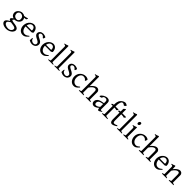

<svg xmlns="http://www.w3.org/2000/svg" viewBox="693 -3235 5957 5957"><g transform="rotate(45 3671.5 -256.5)"><path d="M336.9 -293Q336.9 -318.8 328.4 -342Q319.8 -365.2 303 -382.6Q286.1 -399.9 261 -409.9Q235.8 -419.9 203.1 -419.9Q190.9 -419.9 176 -413.6Q161.1 -407.2 147.9 -395Q134.8 -382.8 126 -364.3Q117.2 -345.7 117.2 -321.8Q117.2 -295.9 125.2 -272.7Q133.3 -249.5 149.7 -232.4Q166 -215.3 191.2 -205.3Q216.3 -195.3 251 -195.3Q265.1 -195.3 280.5 -201.4Q295.9 -207.5 308.3 -220Q320.8 -232.4 328.9 -250.5Q336.9 -268.6 336.9 -293ZM252.9 2Q234.4 0 218.8 -2.4Q203.1 -4.9 189.5 -7.8Q154.3 11.2 134 26.4Q113.8 41.5 103.5 53.5Q93.3 65.4 90.6 75.2Q87.9 85 87.9 92.8Q87.9 113.3 101.6 131.6Q115.2 149.9 138.2 163.3Q161.1 176.8 191.4 184.8Q221.7 192.9 254.9 192.9Q287.6 192.9 314.5 184.1Q341.3 175.3 360.4 159.9Q379.4 144.5 389.9 123.3Q400.4 102.1 400.4 76.7Q400.4 63 394 51.5Q387.7 40 371.1 30.8Q354.5 21.5 325.9 14.2Q297.4 6.8 252.9 2ZM405.3 -313Q405.3 -275.4 388.4 -244.4Q371.6 -213.4 344.2 -191.2Q316.9 -168.9 282.2 -156.5Q247.6 -144 211.9 -144H210Q186.5 -124.5 177.7 -111.6Q168.9 -98.6 168.9 -95.7Q168.9 -89.8 174.1 -84.2Q179.2 -78.6 193.1 -73.5Q207 -68.4 231.4 -63.2Q255.9 -58.1 293.9 -53.7Q347.2 -47.9 381.8 -36.1Q416.5 -24.4 437 -9Q457.5 6.3 465.6 23.9Q473.6 41.5 473.6 58.6Q473.6 85.4 463.4 109.6Q453.1 133.8 435.5 154.3Q418 174.8 394 191.4Q370.1 208 342.8 219.7Q315.4 231.4 286.1 237.8Q256.8 244.1 228 244.1Q205.1 244.1 180.7 241Q156.2 237.8 132.3 231Q108.4 224.1 87.2 213.6Q65.9 203.1 49.8 188.2Q33.7 173.3 24.2 154.5Q14.6 135.7 14.6 111.8Q14.6 99.1 19.3 85.2Q23.9 71.3 38.1 55.2Q52.2 39.1 77.6 20.5Q103 2 145 -20.5Q113.3 -31.7 101.1 -45.9Q88.9 -60.1 88.9 -74.7Q88.9 -78.6 91.3 -85.2Q93.8 -91.8 101.3 -101.3Q108.9 -110.8 122.8 -123Q136.7 -135.3 159.2 -150.9Q134.3 -157.7 114 -170.7Q93.8 -183.6 79.3 -201.9Q64.9 -220.2 56.9 -243.4Q48.8 -266.6 48.8 -293.9Q48.8 -329.6 64.9 -361.6Q81.1 -393.6 107.4 -417.2Q133.8 -440.9 167.5 -454.8Q201.2 -468.8 236.8 -468.8Q266.1 -468.8 291.7 -460.4Q317.4 -452.1 338.4 -437Q363.8 -439.5 384.3 -443.4Q404.8 -447.3 421.1 -451.7Q437.5 -456.1 450.2 -460.4Q462.9 -464.8 473.1 -468.8L482.9 -454.1Q477.1 -440.4 471.7 -429Q466.3 -417.5 455.1 -405.3Q436.5 -401.9 418.7 -399.9Q400.9 -397.9 378.4 -397Q391.1 -378.4 398.2 -357.4Q405.3 -336.4 405.3 -313Z M730 -417.5Q704.6 -417.5 683.3 -407.7Q662.1 -397.9 645.8 -380.1Q629.4 -362.3 618.4 -337.6Q607.4 -313 603 -283.2H812Q823.2 -283.2 826.9 -286.9Q830.6 -290.5 830.6 -300.8Q830.6 -314 826.9 -333.7Q823.2 -353.5 812.3 -372.3Q801.3 -391.1 781.5 -404.3Q761.7 -417.5 730 -417.5ZM910.6 -272Q901.9 -262.2 887.2 -253.9Q872.6 -245.6 856.9 -239.3H600.1Q600.6 -201.2 610.6 -166.7Q620.6 -132.3 639.4 -106.2Q658.2 -80.1 684.8 -64.5Q711.4 -48.8 744.6 -48.8Q759.8 -48.8 774.2 -50.8Q788.6 -52.7 805.2 -59.6Q821.8 -66.4 842 -79.6Q862.3 -92.8 889.6 -115.2Q896 -111.8 900.6 -105.5Q905.3 -99.1 907.7 -95.2Q875 -59.6 850.3 -37.8Q825.7 -16.1 804 -4.4Q782.2 7.3 761 11Q739.7 14.6 714.8 14.6Q677.2 14.6 643.3 -1.5Q609.4 -17.6 583.5 -47.1Q557.6 -76.7 542.2 -118.4Q526.9 -160.2 526.9 -211.9Q526.9 -244.6 534.2 -276.4Q541.5 -308.1 555.4 -336.4Q569.3 -364.7 589.4 -388.7Q609.4 -412.6 634.8 -430.2Q645.5 -437.5 658.9 -444.6Q672.4 -451.7 687 -457Q701.7 -462.4 716.1 -465.6Q730.5 -468.8 743.7 -468.8Q775.4 -468.8 800.3 -460Q825.2 -451.2 843.8 -436.3Q862.3 -421.4 875 -401.6Q887.7 -381.8 895.8 -359.9Q903.8 -337.9 907.2 -315.2Q910.6 -292.5 910.6 -272Z M1291.5 -138.2Q1291.5 -103.5 1281.7 -78.9Q1272 -54.2 1256.3 -37.1Q1240.7 -20 1221.7 -9.8Q1202.6 0.5 1184.1 5.9Q1165.5 11.2 1149.2 12.9Q1132.8 14.6 1123.5 14.6Q1100.1 14.6 1067.1 5.9Q1034.2 -2.9 1001.5 -21Q998 -22.5 996.8 -36.9Q995.6 -51.3 996.3 -70.1Q997.1 -88.9 999.3 -107.9Q1001.5 -127 1004.9 -138.2L1025.9 -132.8Q1026.9 -112.3 1036.6 -94.2Q1046.4 -76.2 1062.7 -63Q1079.1 -49.8 1100.8 -42Q1122.6 -34.2 1147.9 -34.2Q1165.5 -34.2 1180.2 -39.8Q1194.8 -45.4 1205.6 -55.4Q1216.3 -65.4 1222.2 -79.6Q1228 -93.8 1228 -110.8Q1228 -130.4 1217.5 -145.5Q1207 -160.6 1189.9 -173.1Q1172.9 -185.5 1151.1 -196.5Q1129.4 -207.5 1106.9 -219.2Q1086.4 -229.5 1067.4 -241.2Q1048.3 -252.9 1033.4 -267.6Q1018.6 -282.2 1009.5 -300.3Q1000.5 -318.4 1000.5 -341.8Q1000.5 -372.1 1012.7 -395.8Q1024.9 -419.4 1045.2 -435.5Q1065.4 -451.7 1091.6 -460.2Q1117.7 -468.8 1145.5 -468.8Q1160.6 -468.8 1179 -466.1Q1197.3 -463.4 1215.1 -458.5Q1232.9 -453.6 1248.5 -446.8Q1264.2 -439.9 1273.9 -431.2Q1276.9 -428.2 1274.7 -418Q1272.5 -407.7 1267.8 -395.5Q1263.2 -383.3 1257.8 -372.6Q1252.4 -361.8 1249.5 -357.9L1230.5 -361.8Q1207 -397 1181.9 -410.9Q1156.7 -424.8 1132.8 -424.8Q1116.7 -424.8 1104 -419.4Q1091.3 -414.1 1082.3 -405.5Q1073.2 -397 1068.6 -386.7Q1064 -376.5 1064 -366.2Q1064 -350.6 1073.2 -338.1Q1082.5 -325.7 1097.7 -314.7Q1112.8 -303.7 1132.1 -293.7Q1151.4 -283.7 1171.9 -272.9Q1192.9 -262.2 1214.4 -250Q1235.8 -237.8 1252.9 -221.9Q1270 -206.1 1280.8 -185.8Q1291.5 -165.5 1291.5 -138.2Z M1578.1 -417.5Q1552.7 -417.5 1531.5 -407.7Q1510.3 -397.9 1493.9 -380.1Q1477.5 -362.3 1466.6 -337.6Q1455.6 -313 1451.2 -283.2H1660.2Q1671.4 -283.2 1675 -286.9Q1678.7 -290.5 1678.7 -300.8Q1678.7 -314 1675 -333.7Q1671.4 -353.5 1660.4 -372.3Q1649.4 -391.1 1629.6 -404.3Q1609.9 -417.5 1578.1 -417.5ZM1758.8 -272Q1750 -262.2 1735.4 -253.9Q1720.7 -245.6 1705.1 -239.3H1448.2Q1448.7 -201.2 1458.7 -166.7Q1468.8 -132.3 1487.5 -106.2Q1506.3 -80.1 1533 -64.5Q1559.6 -48.8 1592.8 -48.8Q1607.9 -48.8 1622.3 -50.8Q1636.7 -52.7 1653.3 -59.6Q1669.9 -66.4 1690.2 -79.6Q1710.4 -92.8 1737.8 -115.2Q1744.1 -111.8 1748.8 -105.5Q1753.4 -99.1 1755.9 -95.2Q1723.1 -59.6 1698.5 -37.8Q1673.8 -16.1 1652.1 -4.4Q1630.4 7.3 1609.1 11Q1587.9 14.6 1563 14.6Q1525.4 14.6 1491.5 -1.5Q1457.5 -17.6 1431.6 -47.1Q1405.8 -76.7 1390.4 -118.4Q1375 -160.2 1375 -211.9Q1375 -244.6 1382.3 -276.4Q1389.6 -308.1 1403.6 -336.4Q1417.5 -364.7 1437.5 -388.7Q1457.5 -412.6 1482.9 -430.2Q1493.7 -437.5 1507.1 -444.6Q1520.5 -451.7 1535.2 -457Q1549.8 -462.4 1564.2 -465.6Q1578.6 -468.8 1591.8 -468.8Q1623.5 -468.8 1648.4 -460Q1673.3 -451.2 1691.9 -436.3Q1710.4 -421.4 1723.1 -401.6Q1735.8 -381.8 1743.9 -359.9Q1752 -337.9 1755.4 -315.2Q1758.8 -292.5 1758.8 -272Z M1827.1 0V-21Q1848.1 -24.4 1862.3 -28.1Q1876.5 -31.7 1884.8 -35.4Q1893.1 -39.1 1896.7 -43Q1900.4 -46.9 1900.4 -50.8V-632.8Q1900.4 -654.8 1897.5 -667Q1894.5 -679.2 1886.7 -685.3Q1878.9 -691.4 1865.7 -693.6Q1852.5 -695.8 1832 -698.2V-717.8Q1867.2 -724.6 1896.5 -732.9Q1925.8 -741.2 1956.1 -756.8L1973.6 -740.2V-50.8Q1973.6 -43.5 1990.2 -35.6Q2006.8 -27.8 2046.9 -21V0Z M2098.1 0V-21Q2119.1 -24.4 2133.3 -28.1Q2147.5 -31.7 2155.8 -35.4Q2164.1 -39.1 2167.7 -43Q2171.4 -46.9 2171.4 -50.8V-632.8Q2171.4 -654.8 2168.5 -667Q2165.5 -679.2 2157.7 -685.3Q2149.9 -691.4 2136.7 -693.6Q2123.5 -695.8 2103 -698.2V-717.8Q2138.2 -724.6 2167.5 -732.9Q2196.8 -741.2 2227.1 -756.8L2244.6 -740.2V-50.8Q2244.6 -43.5 2261.2 -35.6Q2277.8 -27.8 2317.9 -21V0Z M2681.6 -138.2Q2681.6 -103.5 2671.9 -78.9Q2662.1 -54.2 2646.5 -37.1Q2630.9 -20 2611.8 -9.8Q2592.8 0.5 2574.2 5.9Q2555.7 11.2 2539.3 12.9Q2522.9 14.6 2513.7 14.6Q2490.2 14.6 2457.3 5.9Q2424.3 -2.9 2391.6 -21Q2388.2 -22.5 2387 -36.9Q2385.7 -51.3 2386.5 -70.1Q2387.2 -88.9 2389.4 -107.9Q2391.6 -127 2395 -138.2L2416 -132.8Q2417 -112.3 2426.8 -94.2Q2436.5 -76.2 2452.9 -63Q2469.2 -49.8 2491 -42Q2512.7 -34.2 2538.1 -34.2Q2555.7 -34.2 2570.3 -39.8Q2585 -45.4 2595.7 -55.4Q2606.4 -65.4 2612.3 -79.6Q2618.2 -93.8 2618.2 -110.8Q2618.2 -130.4 2607.7 -145.5Q2597.2 -160.6 2580.1 -173.1Q2563 -185.5 2541.3 -196.5Q2519.5 -207.5 2497.1 -219.2Q2476.6 -229.5 2457.5 -241.2Q2438.5 -252.9 2423.6 -267.6Q2408.7 -282.2 2399.7 -300.3Q2390.6 -318.4 2390.6 -341.8Q2390.6 -372.1 2402.8 -395.8Q2415 -419.4 2435.3 -435.5Q2455.6 -451.7 2481.7 -460.2Q2507.8 -468.8 2535.6 -468.8Q2550.8 -468.8 2569.1 -466.1Q2587.4 -463.4 2605.2 -458.5Q2623 -453.6 2638.7 -446.8Q2654.3 -439.9 2664.1 -431.2Q2667 -428.2 2664.8 -418Q2662.6 -407.7 2658 -395.5Q2653.3 -383.3 2647.9 -372.6Q2642.6 -361.8 2639.6 -357.9L2620.6 -361.8Q2597.2 -397 2572 -410.9Q2546.9 -424.8 2522.9 -424.8Q2506.8 -424.8 2494.1 -419.4Q2481.4 -414.1 2472.4 -405.5Q2463.4 -397 2458.7 -386.7Q2454.1 -376.5 2454.1 -366.2Q2454.1 -350.6 2463.4 -338.1Q2472.7 -325.7 2487.8 -314.7Q2502.9 -303.7 2522.2 -293.7Q2541.5 -283.7 2562 -272.9Q2583 -262.2 2604.5 -250Q2626 -237.8 2643.1 -221.9Q2660.2 -206.1 2670.9 -185.8Q2681.6 -165.5 2681.6 -138.2Z M3136.2 -92.8Q3104.5 -55.2 3080.3 -33.9Q3056.2 -12.7 3035.6 -1.7Q3015.1 9.3 2995.6 12Q2976.1 14.6 2953.1 14.6Q2917.5 14.6 2883.5 -1.2Q2849.6 -17.1 2823.2 -46.9Q2796.9 -76.7 2781 -119.6Q2765.1 -162.6 2765.1 -216.8Q2765.1 -269.5 2784.4 -315.4Q2803.7 -361.3 2837.2 -395.3Q2870.6 -429.2 2916 -449Q2961.4 -468.8 3014.2 -468.8Q3030.3 -468.8 3047.1 -466.1Q3064 -463.4 3079.3 -458.3Q3094.7 -453.1 3107.7 -446Q3120.6 -439 3128.9 -430.2Q3129.9 -424.3 3127.4 -413.6Q3125 -402.8 3120.6 -390.9Q3116.2 -378.9 3110.8 -367.9Q3105.5 -356.9 3101.1 -350.1L3083 -355Q3079.1 -363.8 3070.3 -374Q3061.5 -384.3 3047.6 -393.6Q3033.7 -402.8 3014.4 -408.9Q2995.1 -415 2970.2 -415Q2944.3 -415 2920.7 -403.6Q2897 -392.1 2878.7 -369.1Q2860.4 -346.2 2849.4 -312Q2838.4 -277.8 2838.4 -231.9Q2838.4 -190.4 2850.8 -156.5Q2863.3 -122.6 2884 -98.6Q2904.8 -74.7 2931.9 -61.8Q2959 -48.8 2988.3 -48.8Q3002 -48.8 3013.7 -50Q3025.4 -51.3 3039.3 -57.6Q3053.2 -64 3071.5 -76.7Q3089.8 -89.4 3117.2 -112.8Z M3475.1 0V-21Q3510.3 -30.3 3526.9 -37.1Q3543.5 -43.9 3543.5 -50.8V-309.1Q3543.5 -338.9 3539.8 -357.4Q3536.1 -376 3528.3 -386.7Q3520.5 -397.5 3508.8 -401.4Q3497.1 -405.3 3481 -405.3Q3463.9 -405.3 3444.1 -396.5Q3424.3 -387.7 3402.8 -370.6Q3381.3 -353.5 3359.4 -327.9Q3337.4 -302.2 3316.4 -268.1V-50.8Q3316.4 -43.5 3334.7 -35.6Q3353 -27.8 3384.8 -21V0H3174.8V-21Q3207 -29.3 3225.1 -35.9Q3243.2 -42.5 3243.2 -50.8V-633.8Q3243.2 -654.3 3241.5 -665.8Q3239.7 -677.2 3232.7 -683.6Q3225.6 -689.9 3211.9 -692.6Q3198.2 -695.3 3174.8 -698.2V-717.8Q3195.3 -721.7 3212.2 -725.6Q3229 -729.5 3243.4 -734.1Q3257.8 -738.8 3271 -744.1Q3284.2 -749.5 3298.3 -756.8L3316.4 -740.2V-334Q3337.4 -365.2 3363 -390.1Q3388.7 -415 3414.6 -432.6Q3440.4 -450.2 3465.1 -459.5Q3489.7 -468.8 3508.8 -468.8Q3529.8 -468.8 3549.3 -462.4Q3568.8 -456.1 3583.7 -442.9Q3598.6 -429.7 3607.7 -409.4Q3616.7 -389.2 3616.7 -361.8V-50.8Q3616.7 -43.9 3631.6 -37.4Q3646.5 -30.8 3685.1 -21V0Z M3871.6 -48.8Q3900.9 -48.8 3933.8 -63.7Q3966.8 -78.6 4003.9 -110.8V-237.3Q3962.9 -230.5 3936.3 -224.1Q3909.7 -217.8 3892.6 -211.2Q3875.5 -204.6 3865.2 -197.3Q3855 -189.9 3847.2 -181.6Q3834.5 -168.5 3826.7 -151.6Q3818.8 -134.8 3818.8 -111.8Q3818.8 -92.3 3824.7 -80.1Q3830.6 -67.9 3838.9 -60.8Q3847.2 -53.7 3856.2 -51.3Q3865.2 -48.8 3871.6 -48.8ZM4151.9 -40Q4110.4 -11.2 4083.3 1.7Q4056.2 14.6 4042.5 14.6Q4026.4 14.6 4015.6 -7.8Q4004.9 -30.3 4003.9 -69.8Q3981.9 -47.9 3960 -31.7Q3938 -15.6 3917 -5.4Q3896 4.9 3877.2 9.8Q3858.4 14.6 3842.8 14.6Q3825.2 14.6 3806.6 8.8Q3788.1 2.9 3773.2 -9.8Q3758.3 -22.5 3748.5 -42.5Q3738.8 -62.5 3738.8 -90.8Q3738.8 -127.9 3751.7 -152.8Q3764.6 -177.7 3782.7 -195.8Q3794.4 -207.5 3809.3 -218Q3824.2 -228.5 3848.9 -238.3Q3873.5 -248 3910.6 -256.8Q3947.8 -265.6 4003.9 -273.9V-342.8Q4003.9 -359.4 4000 -373.8Q3996.1 -388.2 3986.8 -398.7Q3977.5 -409.2 3961.7 -414.8Q3945.8 -420.4 3921.9 -419.9Q3906.2 -419.4 3891.1 -414.6Q3876 -409.7 3864.7 -400.9Q3853.5 -392.1 3847.2 -380.1Q3840.8 -368.2 3842.3 -353.5Q3842.8 -349.1 3832.3 -343.5Q3821.8 -337.9 3807.4 -333.5Q3793 -329.1 3779.1 -326.7Q3765.1 -324.2 3759.3 -325.7L3752.4 -344.7Q3763.7 -369.1 3786.6 -391.6Q3809.6 -414.1 3839.1 -431.2Q3868.7 -448.2 3901.6 -458.5Q3934.6 -468.8 3965.3 -468.8Q4019 -468.8 4048.1 -440.7Q4077.1 -412.6 4077.1 -362.3V-86.9Q4077.1 -66.4 4082.5 -57.6Q4087.9 -48.8 4096.7 -48.8Q4103.5 -48.8 4114.3 -51.3Q4125 -53.7 4144.5 -62Z M4557.6 -710Q4557.6 -706.1 4550.5 -698.2Q4543.5 -690.4 4533.7 -682.1Q4523.9 -673.8 4513.4 -666.5Q4502.9 -659.2 4495.6 -655.8Q4483.9 -666 4471.9 -673.6Q4460 -681.2 4449 -686Q4438 -690.9 4428.5 -693.4Q4418.9 -695.8 4412.6 -695.8Q4399.9 -695.8 4385.5 -687.3Q4371.1 -678.7 4358.6 -656.2Q4346.2 -633.8 4337.9 -595.2Q4329.6 -556.6 4329.6 -496.1V-454.1H4455.6L4469.7 -439.9Q4465.3 -433.1 4458.7 -425.3Q4452.1 -417.5 4445.6 -410.6Q4439 -403.8 4432.6 -398.2Q4426.3 -392.6 4421.9 -390.6Q4410.6 -396.5 4389.6 -402.1Q4368.7 -407.7 4329.6 -407.7V-49.8Q4329.6 -46.9 4334.7 -43.9Q4339.8 -41 4352.1 -37.8Q4364.3 -34.7 4383.5 -30.5Q4402.8 -26.4 4431.6 -21V0H4188V-21Q4221.7 -26.9 4239 -35.4Q4256.3 -43.9 4256.3 -49.8V-407.7H4190.9L4180.7 -421.4L4218.8 -454.1H4256.3V-469.2Q4256.3 -526.9 4264.2 -566.2Q4272 -605.5 4285.4 -632.6Q4298.8 -659.7 4316.4 -678Q4334 -696.3 4353.5 -711.9Q4366.7 -722.7 4382.3 -731Q4397.9 -739.3 4413.3 -745.1Q4428.7 -751 4442.6 -753.9Q4456.5 -756.8 4465.8 -756.8Q4481 -756.8 4497.1 -751Q4513.2 -745.1 4526.6 -737.5Q4540 -730 4548.8 -722.2Q4557.6 -714.4 4557.6 -710Z M4799.8 -57.1Q4775.9 -39.6 4752.4 -26.1Q4729 -12.7 4707.8 -3.7Q4686.5 5.4 4668.5 10Q4650.4 14.6 4637.7 14.6Q4620.6 14.6 4605.2 8.3Q4589.8 2 4578.1 -12.5Q4566.4 -26.9 4559.6 -50.3Q4552.7 -73.7 4552.7 -107.9V-407.7H4489.7L4479.5 -421.4L4517.6 -454.1H4552.7V-574.2L4610.8 -625L4626 -612.8V-454.1H4785.6L4799.8 -439.9Q4795.4 -433.1 4788.8 -425.3Q4782.2 -417.5 4775.4 -410.6Q4768.6 -403.8 4762 -398.2Q4755.4 -392.6 4750.5 -390.6Q4738.8 -396.5 4714.8 -402.1Q4690.9 -407.7 4651.4 -407.7H4626V-149.9Q4626 -120.6 4628.7 -101.1Q4631.3 -81.5 4637.7 -70.1Q4644 -58.6 4654.1 -53.7Q4664.1 -48.8 4678.7 -48.8Q4695.8 -48.8 4721.7 -55.7Q4747.6 -62.5 4785.6 -82Z M4843.3 0V-21Q4864.3 -24.4 4878.4 -28.1Q4892.6 -31.7 4900.9 -35.4Q4909.2 -39.1 4912.8 -43Q4916.5 -46.9 4916.5 -50.8V-632.8Q4916.5 -654.8 4913.6 -667Q4910.6 -679.2 4902.8 -685.3Q4895 -691.4 4881.8 -693.6Q4868.7 -695.8 4848.1 -698.2V-717.8Q4883.3 -724.6 4912.6 -732.9Q4941.9 -741.2 4972.2 -756.8L4989.7 -740.2V-50.8Q4989.7 -43.5 5006.3 -35.6Q5022.9 -27.8 5063 -21V0Z M5119.1 0V-21Q5152.3 -27.8 5169.9 -35.9Q5187.5 -43.9 5187.5 -50.8V-327.1Q5187.5 -352.1 5186.5 -367.4Q5185.5 -382.8 5179.2 -391.4Q5172.9 -399.9 5158.9 -403.8Q5145 -407.7 5119.1 -410.2V-429.7Q5134.3 -432.6 5151.1 -436.8Q5168 -440.9 5184.6 -446Q5201.2 -451.2 5216.3 -457Q5231.4 -462.9 5244.1 -468.8H5260.7V-50.8Q5260.7 -44.9 5277.1 -36.4Q5293.5 -27.8 5329.1 -21V0ZM5275.4 -615.7Q5275.4 -602.1 5271 -589.8Q5266.6 -577.6 5259 -568.6Q5251.5 -559.6 5241.2 -554.2Q5231 -548.8 5218.8 -548.8Q5196.8 -548.8 5187.3 -561Q5177.7 -573.2 5177.7 -595.7Q5177.7 -609.4 5182.1 -621.6Q5186.5 -633.8 5194.3 -642.8Q5202.1 -651.9 5212.2 -657Q5222.2 -662.1 5233.9 -662.1Q5275.4 -662.1 5275.4 -615.7Z M5766.1 -92.8Q5734.4 -55.2 5710.2 -33.9Q5686 -12.7 5665.5 -1.7Q5645 9.3 5625.5 12Q5606 14.6 5583 14.6Q5547.4 14.6 5513.4 -1.2Q5479.5 -17.1 5453.1 -46.9Q5426.8 -76.7 5410.9 -119.6Q5395 -162.6 5395 -216.8Q5395 -269.5 5414.3 -315.4Q5433.6 -361.3 5467 -395.3Q5500.5 -429.2 5545.9 -449Q5591.3 -468.8 5644 -468.8Q5660.2 -468.8 5677 -466.1Q5693.8 -463.4 5709.2 -458.3Q5724.6 -453.1 5737.5 -446Q5750.5 -439 5758.8 -430.2Q5759.8 -424.3 5757.3 -413.6Q5754.9 -402.8 5750.5 -390.9Q5746.1 -378.9 5740.7 -367.9Q5735.4 -356.9 5731 -350.1L5712.9 -355Q5709 -363.8 5700.2 -374Q5691.4 -384.3 5677.5 -393.6Q5663.6 -402.8 5644.3 -408.9Q5625 -415 5600.1 -415Q5574.2 -415 5550.5 -403.6Q5526.9 -392.1 5508.5 -369.1Q5490.2 -346.2 5479.2 -312Q5468.3 -277.8 5468.3 -231.9Q5468.3 -190.4 5480.7 -156.5Q5493.2 -122.6 5513.9 -98.6Q5534.7 -74.7 5561.8 -61.8Q5588.9 -48.8 5618.2 -48.8Q5631.8 -48.8 5643.6 -50Q5655.3 -51.3 5669.2 -57.6Q5683.1 -64 5701.4 -76.7Q5719.7 -89.4 5747.1 -112.8Z M6105 0V-21Q6140.1 -30.3 6156.7 -37.1Q6173.3 -43.9 6173.3 -50.8V-309.1Q6173.3 -338.9 6169.7 -357.4Q6166 -376 6158.2 -386.7Q6150.4 -397.5 6138.7 -401.4Q6127 -405.3 6110.8 -405.3Q6093.8 -405.3 6074 -396.5Q6054.2 -387.7 6032.7 -370.6Q6011.2 -353.5 5989.3 -327.9Q5967.3 -302.2 5946.3 -268.1V-50.8Q5946.3 -43.5 5964.6 -35.6Q5982.9 -27.8 6014.6 -21V0H5804.7V-21Q5836.9 -29.3 5855 -35.9Q5873 -42.5 5873 -50.8V-633.8Q5873 -654.3 5871.3 -665.8Q5869.6 -677.2 5862.5 -683.6Q5855.5 -689.9 5841.8 -692.6Q5828.1 -695.3 5804.7 -698.2V-717.8Q5825.2 -721.7 5842 -725.6Q5858.9 -729.5 5873.3 -734.1Q5887.7 -738.8 5900.9 -744.1Q5914.1 -749.5 5928.2 -756.8L5946.3 -740.2V-334Q5967.3 -365.2 5992.9 -390.1Q6018.6 -415 6044.4 -432.6Q6070.3 -450.2 6095 -459.5Q6119.6 -468.8 6138.7 -468.8Q6159.7 -468.8 6179.2 -462.4Q6198.7 -456.1 6213.6 -442.9Q6228.5 -429.7 6237.5 -409.4Q6246.6 -389.2 6246.6 -361.8V-50.8Q6246.6 -43.9 6261.5 -37.4Q6276.4 -30.8 6314.9 -21V0Z M6571.8 -417.5Q6546.4 -417.5 6525.1 -407.7Q6503.9 -397.9 6487.5 -380.1Q6471.2 -362.3 6460.2 -337.6Q6449.2 -313 6444.8 -283.2H6653.8Q6665 -283.2 6668.7 -286.9Q6672.4 -290.5 6672.4 -300.8Q6672.4 -314 6668.7 -333.7Q6665 -353.5 6654.1 -372.3Q6643.1 -391.1 6623.3 -404.3Q6603.5 -417.5 6571.8 -417.5ZM6752.4 -272Q6743.7 -262.2 6729 -253.9Q6714.4 -245.6 6698.7 -239.3H6441.9Q6442.4 -201.2 6452.4 -166.7Q6462.4 -132.3 6481.2 -106.2Q6500 -80.1 6526.6 -64.5Q6553.2 -48.8 6586.4 -48.8Q6601.6 -48.8 6616 -50.8Q6630.4 -52.7 6647 -59.6Q6663.6 -66.4 6683.8 -79.6Q6704.1 -92.8 6731.4 -115.2Q6737.8 -111.8 6742.4 -105.5Q6747.1 -99.1 6749.5 -95.2Q6716.8 -59.6 6692.1 -37.8Q6667.5 -16.1 6645.8 -4.4Q6624 7.3 6602.8 11Q6581.5 14.6 6556.6 14.6Q6519 14.6 6485.1 -1.5Q6451.2 -17.6 6425.3 -47.1Q6399.4 -76.7 6384 -118.4Q6368.7 -160.2 6368.7 -211.9Q6368.7 -244.6 6376 -276.4Q6383.3 -308.1 6397.2 -336.4Q6411.1 -364.7 6431.2 -388.7Q6451.2 -412.6 6476.6 -430.2Q6487.3 -437.5 6500.7 -444.6Q6514.2 -451.7 6528.8 -457Q6543.5 -462.4 6557.9 -465.6Q6572.3 -468.8 6585.4 -468.8Q6617.2 -468.8 6642.1 -460Q6667 -451.2 6685.5 -436.3Q6704.1 -421.4 6716.8 -401.6Q6729.5 -381.8 6737.5 -359.9Q6745.6 -337.9 6749 -315.2Q6752.4 -292.5 6752.4 -272Z M7118.7 0V-21Q7153.8 -30.3 7170.4 -37.1Q7187 -43.9 7187 -50.8V-309.1Q7187 -338.9 7183.6 -357.4Q7180.2 -376 7172.9 -386.7Q7165.5 -397.5 7153.6 -401.4Q7141.6 -405.3 7124.5 -405.3Q7109.4 -405.3 7090.8 -397.9Q7072.3 -390.6 7051 -374.5Q7029.8 -358.4 7006.6 -332.3Q6983.4 -306.2 6960 -268.1V-50.8Q6960 -43.5 6978.3 -35.6Q6996.6 -27.8 7028.3 -21V0H6818.4V-21Q6850.6 -29.3 6868.7 -35.9Q6886.7 -42.5 6886.7 -50.8V-347.2Q6886.7 -366.2 6885.3 -377.4Q6883.8 -388.7 6877.2 -395Q6870.6 -401.4 6856.9 -404.3Q6843.3 -407.2 6818.4 -410.2V-429.7Q6851.6 -435.1 6879.9 -445.1Q6908.2 -455.1 6935.5 -468.8L6952.6 -451.7L6958 -330.1Q6979.5 -362.8 7005.4 -388.4Q7031.2 -414.1 7057.6 -431.9Q7084 -449.7 7108.6 -459.2Q7133.3 -468.8 7152.3 -468.8Q7173.3 -468.8 7192.9 -462.4Q7212.4 -456.1 7227.3 -442.9Q7242.2 -429.7 7251.2 -409.4Q7260.3 -389.2 7260.3 -361.8V-50.8Q7260.3 -43.9 7275.1 -37.4Q7290 -30.8 7328.6 -21V0Z"/></g></svg>

Font: Gentium Plus CyrE
Style: Regular
Weight: 400
Designer: J. Victor Gaultney, Annie Olsen, Iska Routamaa, Becca Hirsbrunner
Foundry: SIL International
Version: Version 5.000